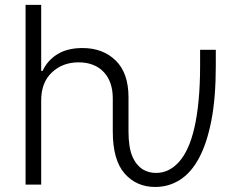

<svg xmlns="http://www.w3.org/2000/svg" viewBox="-20 -747 976 777"><path d="M83.5 0V-727.3H146.7V-459.9H152.3Q171.9 -502.5 212.2 -527.5Q252.5 -552.6 313.9 -552.6Q396.7 -552.6 448.5 -501.8Q500 -451.3 500 -353.3V-215.6Q500 -150.2 516 -113.3Q524.1 -94.8 534.6 -82.2Q545.1 -69.6 557.5 -61.8Q570 -54 583.8 -50.6Q597.7 -47.2 611.9 -47.2Q664.1 -47.2 704.2 -91.6Q724.1 -113.6 740.1 -148.4Q756 -183.2 767 -231.7Q778.1 -280.2 783.9 -342.7Q789.8 -405.2 789.8 -482.6V-545.5H853.3V-479.8Q853.3 -352.6 835.6 -260.3Q817.8 -168 785.7 -108Q753.6 -47.9 708.3 -19.2Q663 9.6 608 9.6Q532.3 9.6 484.4 -44.7Q436.4 -99.1 436.4 -215.6V-349.4Q436.4 -382.1 427.4 -408.7Q418.3 -435.4 400.7 -454.5Q383.2 -473.7 357.4 -484.2Q331.7 -494.7 297.9 -494.7Q233 -494.7 189.6 -453.5Q146.7 -412.6 146.7 -340.9V0Z"/></svg>

Font: Inter P Light
Style: Regular
Weight: 300
Designer: Rasmus Andersson
Foundry: rsms
Version: Version 3.018;git-588b23468